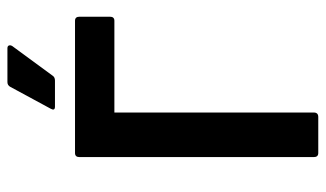

<svg xmlns="http://www.w3.org/2000/svg" viewBox="-200 -677 877 517"><g transform="rotate(-90 238.5 -418.5)"><path d="M85 0Q74 0 74 -12V-643Q74 -655 85 -655H441Q452 -655 452 -643V-561Q452 -549 441 -549H194V-12Q194 0 182 0ZM210 -709Q198 -709 204 -720L263 -829Q267 -837 276 -837H367Q373 -837 374.5 -833Q376 -829 373 -824L293 -715Q289 -709 280 -709Z"/></g></svg>

Font: Sofia Sans
Style: Bold
Weight: 700
Designer: Botio Nikoltchev, Ani Petrova
Foundry: lettersoup
Version: Version 4.100; ttfautohint (v1.8.4.7-5d5b)